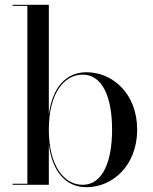

<svg xmlns="http://www.w3.org/2000/svg" viewBox="-20 -770 638 800"><path d="M94 -745.5V-4.5H32.5V0H183.5V-167.5C198 -55.5 253.5 10 340.5 10C449 10 551.5 -80 551.5 -230C551.5 -380 449 -469 340.5 -469C253.5 -469 198 -404 183.5 -292.5V-750H32.5V-745.5ZM183.5 -230C183.5 -381.5 247 -459 324.5 -459C407.5 -459 447 -364 447 -230C447 -96 407.5 0 324.5 0C247 0 183.5 -78.5 183.5 -230Z"/></svg>

Font: Bodoni* 36pt
Style: Regular
Weight: 400
Version: Version 2.3